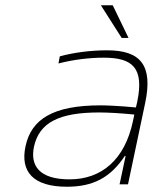

<svg xmlns="http://www.w3.org/2000/svg" viewBox="-20 -700 580 729"><path d="M387 -509C327 -509 261 -501 207 -486L202 -459C260 -474 320 -481 374 -481C483 -481 528 -443 501 -313L496 -292C432 -298 385 -300 362 -300C182 -300 99 -248 77 -145C56 -48 106 9 234 9C333 9 399 -25 454 -108H457L434 0H466L531 -308C562 -453 513 -509 387 -509ZM109 -143C129 -235 205 -273 356 -273C392 -273 441 -270 490 -265L485 -241C454 -93 365 -19 244 -19C129 -19 94 -71 109 -143ZM363 -680 442 -556H468L408 -680Z"/></svg>

Font: LT Wave Text Thin Italic
Style: Regular
Weight: 100
Designer: Daniel Lyons
Version: Version 2.5 (Glyphs App)